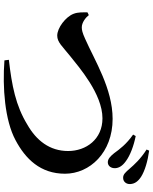

<svg xmlns="http://www.w3.org/2000/svg" viewBox="86 -940 828 1040"><g transform="rotate(90 500.0 -420.0)"><path d="M859 -590C880 -590 892 -609 891 -630C890 -650 879 -669 854 -687C823 -711 768 -731 717 -741L709 -727C762 -690 788 -654 810 -624C827 -603 841 -590 859 -590ZM304 -54 307 -30C454 -19 631 -32 739 -90C841 -144 921 -225 921 -358C921 -492 807 -616 624 -616C460 -616 308 -519 190 -467C157 -452 142 -449 128 -449C102 -449 75 -470 62 -487L47 -480C47 -457 45 -429 55 -404C71 -362 131 -316 173 -316C209 -316 231 -344 285 -387C342 -432 488 -561 621 -561C734 -561 798 -473 798 -375C798 -275 741 -203 655 -154C552 -91 443 -70 304 -54ZM944 -673C964 -673 978 -690 977 -711C976 -736 962 -754 938 -770C905 -791 853 -806 796 -814L790 -800C842 -767 873 -732 893 -709C913 -686 925 -672 944 -673Z"/></g></svg>

Font: Source Han Serif CN
Style: Bold
Weight: 700
Designer: Ryoko NISHIZUKA 西塚涼子 (kana & ideographs); Frank Grießhammer (Latin, Greek & Cyrillic); Wenlong ZHANG 张文龙 (bopomofo); San
Foundry: Adobe
Version: Version 2.003;hotconv 1.1.1;makeotfexe 2.6.0